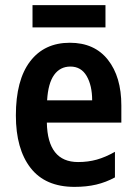

<svg xmlns="http://www.w3.org/2000/svg" viewBox="-20 -720 533 750"><path d="M253 -553Q349 -553 401.5 -486.5Q454 -420 454 -308V-241H163Q166 -87 285 -87Q324 -87 358 -96.5Q392 -106 429 -127V-27Q394 -8 356 1Q318 10 271 10Q157 10 99.5 -64Q42 -138 42 -269Q42 -407 97.5 -480Q153 -553 253 -553ZM255 -460Q215 -460 191.5 -427.5Q168 -395 164 -328H340Q340 -386 318.5 -423Q297 -460 255 -460ZM392 -700V-613H107V-700Z"/></svg>

Font: Noto Sans Bengali Condensed SemiBold
Style: Regular
Weight: 600
Width: 3
Designer: Joana Ranito - Universal Thirst; Jelle Bosma - Monotype Design Team
Foundry: Universal Thirst ehf.
Version: Version 3.000; ttfautohint (v1.8.4.7-5d5b)